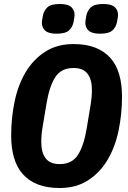

<svg xmlns="http://www.w3.org/2000/svg" viewBox="-20 -931 640 963"><path d="M279 12Q216 12 170 -6Q124 -24 94 -58Q64 -92 50 -141Q36 -190 36 -251Q36 -340 53.5 -423Q71 -506 109 -569.5Q147 -633 206.5 -671.5Q266 -710 349 -710Q412 -710 458 -692Q504 -674 534 -640Q564 -606 578 -557Q592 -508 592 -447Q592 -358 574.5 -275Q557 -192 519 -128.5Q481 -65 421.5 -26.5Q362 12 279 12ZM279 -108Q342 -108 371.5 -155Q401 -202 415 -288L435 -408Q441 -444 441 -480Q441 -532 419 -561Q397 -590 349 -590Q286 -590 256.5 -543Q227 -496 213 -410L193 -290Q187 -254 187 -218Q187 -166 209 -137Q231 -108 279 -108ZM264 -762Q223 -762 206.5 -777.5Q190 -793 190 -816Q190 -821 191 -828.5Q192 -836 195 -852Q200 -878 218 -894.5Q236 -911 280 -911Q321 -911 337.5 -895.5Q354 -880 354 -857Q354 -852 353 -844.5Q352 -837 349 -821Q344 -795 326 -778.5Q308 -762 264 -762ZM482 -762Q441 -762 424.5 -777.5Q408 -793 408 -816Q408 -821 409 -828.5Q410 -836 413 -852Q418 -878 436 -894.5Q454 -911 498 -911Q539 -911 555.5 -895.5Q572 -880 572 -857Q572 -852 571 -844.5Q570 -837 567 -821Q562 -795 544 -778.5Q526 -762 482 -762Z"/></svg>

Font: IBM Plex Mono
Style: Bold Italic
Weight: 700
Italic angle: -9°
Monospace: yes
Designer: Mike Abbink, Paul van der Laan, Pieter van Rosmalen
Foundry: Bold Monday
Version: Version 2.3